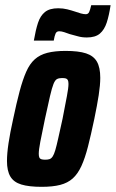

<svg xmlns="http://www.w3.org/2000/svg" viewBox="-20 -715 448 743"><path d="M141 8Q92 8 62.5 -1Q33 -10 20 -32Q7 -54 7 -92Q7 -121 13 -161Q19 -201 31 -255Q44 -317 56 -362Q68 -407 81.5 -437.5Q95 -468 114.5 -485.5Q134 -503 163 -510.5Q192 -518 234 -518Q284 -518 313 -508.5Q342 -499 355 -476.5Q368 -454 368 -414Q368 -386 362 -347Q356 -308 345 -255Q332 -193 320.5 -148Q309 -103 295 -72.5Q281 -42 261.5 -24.5Q242 -7 213 0.5Q184 8 141 8ZM155 -97Q164 -97 171 -99Q178 -101 183.5 -109Q189 -117 194 -134Q199 -151 205.5 -180.5Q212 -210 222 -255Q233 -312 239 -343.5Q245 -375 245 -390Q245 -400 242.5 -405Q240 -410 234.5 -411.5Q229 -413 220 -413Q208 -413 200.5 -409Q193 -405 187 -390Q181 -375 173.5 -343Q166 -311 154 -255Q142 -198 136 -166.5Q130 -135 130 -120Q130 -110 132.5 -105Q135 -100 141 -98.5Q147 -97 155 -97ZM111 -558Q118 -599 127 -626.5Q136 -654 154 -668.5Q172 -683 205 -683Q224 -683 240 -679Q256 -675 271 -670Q282 -666 293 -663Q304 -660 312 -660Q321 -660 325 -668.5Q329 -677 333 -695H408Q402 -655 393 -627.5Q384 -600 366.5 -585Q349 -570 316 -570Q297 -570 281.5 -574.5Q266 -579 250 -583Q239 -587 228.5 -590.5Q218 -594 209 -594Q199 -594 195 -585Q191 -576 188 -558Z"/></svg>

Font: Saira ExtraCondensed ExtraBold
Style: Italic
Weight: 800
Width: 2
Italic angle: -12°
Designer: Hector Gatti with collaboration of the Omnibus-Type team
Foundry: Omnibus-Type
Version: Version 1.101